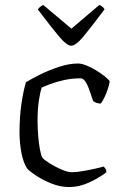

<svg xmlns="http://www.w3.org/2000/svg" viewBox="-20 -757 489 777"><path d="M260 0Q223 0 186.5 -15Q150 -30 123.5 -48Q97 -66 90 -75Q75 -97 67 -137Q59 -177 59 -223Q59 -285 67 -338.5Q75 -392 85 -424Q107 -438 142.5 -455.5Q178 -473 219 -486.5Q260 -500 296 -500Q310 -500 330 -492Q350 -484 369.5 -472Q389 -460 404 -448Q419 -436 424 -428Q422 -415 416.5 -397.5Q411 -380 403 -363.5Q395 -347 388 -338Q378 -338 370 -341Q362 -344 357 -348Q351 -364 344 -386Q337 -408 327.5 -424Q318 -440 306 -440Q271 -440 239.5 -433Q208 -426 184 -417Q160 -408 149 -403Q143 -387 137.5 -351.5Q132 -316 132 -268Q132 -239 134.5 -208Q137 -177 141.5 -152.5Q146 -128 152 -118Q160 -109 182.5 -95Q205 -81 230 -70.5Q255 -60 271 -60Q288 -60 314.5 -64.5Q341 -69 365.5 -74.5Q390 -80 400 -83Q402 -80 406 -75Q410 -70 411 -60Q379 -36 339.5 -18Q300 0 260 0ZM268 -572Q251 -572 221 -607Q191 -642 133 -719Q135 -722 140.5 -727.5Q146 -733 155 -737L269 -641L382 -737Q391 -733 396.5 -728Q402 -723 403 -719Q343 -639 314.5 -605.5Q286 -572 268 -572Z"/></svg>

Font: Texturina ExtraLight
Style: Regular
Weight: 200
Designer: Guillermo Torres Carreño
Foundry: Omnibus-Type
Version: Version 1.002; ttfautohint (v1.8.3)